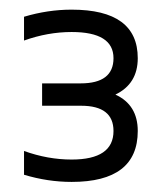

<svg xmlns="http://www.w3.org/2000/svg" viewBox="-20 -718 332 394"><path d="M29.3 -683.6Q78.1 -698.2 127 -698.2Q262.7 -698.2 262.7 -598.6Q262.7 -545.9 216.8 -523.9Q262.7 -502.9 262.7 -449.2Q262.7 -344.7 127 -344.7Q78.1 -344.7 29.3 -359.4V-408.2Q78.1 -390.6 127 -390.6Q212.9 -390.6 212.9 -449.2Q212.9 -501 146.5 -501H66.4V-546.9H145.5Q212.9 -546.9 212.9 -598.6Q212.9 -652.3 127 -652.3Q78.1 -652.3 29.3 -634.8Z"/></svg>

Font: Voltera Light
Style: Light
Weight: 300
Designer: Bernd Montag
Version: Version 1.301